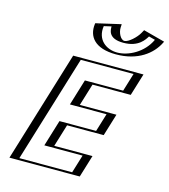

<svg xmlns="http://www.w3.org/2000/svg" viewBox="-156 -1255 1213 1377"><g transform="rotate(15 450.5 -566.5)"><path d="M793.7 -825 743.3 -660H459.3L409.1 -496H681.1L630.7 -331H358.7L307.9 -165H591.9L541.5 0H69.5L321.7 -825ZM760.4 -1125C760.4 -1125 718 -1022 624 -1022C530 -1022 550.4 -1125 550.4 -1125L415 -1094C394.3 -987 461.6 -913 590.6 -913C719.6 -913 832.3 -987 877 -1094ZM774.1 -810 732.9 -675H448.9L389.6 -481H661.6L620.3 -346H348.3L288.4 -150H572.4L531.1 -15H89.1L332.1 -810ZM766.6 -1106.7 856.7 -1082.7C811.7 -990.7 712.7 -928 595.2 -928C477.1 -928 417.3 -991.8 428.3 -1082.7L533.1 -1106.7C531.5 -1076 537.2 -1007 619.4 -1007C702.2 -1007 750.4 -1077.6 766.6 -1106.7ZM774.1 -810H332.1L89.1 -15H531.1L572.4 -150H288.4L348.3 -346H620.3L661.6 -481H389.6L448.9 -675H732.9ZM766.6 -1106.7C750.4 -1077.6 702.2 -1007 619.4 -1007C537.2 -1007 531.5 -1076 533.1 -1106.7L428.3 -1082.7C417.3 -991.8 477.1 -928 595.2 -928C712.7 -928 811.7 -990.7 856.7 -1082.7ZM793.7 -825H321.7L69.5 0H541.5L591.9 -165H307.9L358.7 -331H630.7L681.1 -496H409.1L459.3 -660H743.3ZM753.1 -1110.3 761.2 -1124.8 877.4 -1093.9 870.6 -1080C821.6 -979.9 713.7 -913 590.6 -913C466.9 -913 400.7 -981 412.7 -1080L414.4 -1093.9L549.6 -1124.8L548.8 -1110.3C547.2 -1081.2 552.6 -1022 624 -1022C695.9 -1022 737.7 -1082.6 753.1 -1110.3ZM749.1 -810 707.9 -675H423.9L364.6 -481H636.6L595.3 -346H323.3L263.4 -150H547.4L506.1 -15H114.1L357.1 -810ZM786.5 -1098.7 833.5 -1086.2C785.4 -982 677 -928 595.2 -928C513.1 -928 438.1 -982.6 453.7 -1086.2L508.3 -1098.7C508.6 -1073.7 504.8 -1007 619.4 -1007C734.3 -1007 771.4 -1074.5 786.5 -1098.7ZM818.7 -825H296.7L44.5 0H566.5L616.9 -165H332.9L383.7 -331H655.7L706.1 -496H434.1L484.3 -660H768.3ZM727.2 -1108.1C707.3 -1072.4 653.2 -1022 624 -1022C595.1 -1022 571.4 -1070.9 573.4 -1108.1L574.7 -1132.9L389.2 -1090.4L388.1 -1081.7C377.2 -992.3 429.6 -913 590.6 -913C750.9 -913 852 -991.2 896.3 -1081.7L900.6 -1090.4L741 -1132.9Z"/></g></svg>

Font: Hussar Outliner
Style: Obl
Weight: 700
Foundry: Cannot Into Space Fonts
Version: Version 0.92